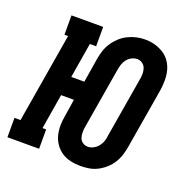

<svg xmlns="http://www.w3.org/2000/svg" viewBox="-129 -639 732 746"><g transform="rotate(20 237.5 -266.0)"><path d="M279 8Q258 8 238 3.5Q218 -1 202 -11.5Q186 -22 174.5 -38Q163 -54 158 -73Q153 -92 153 -113Q153 -134 157 -154L168 -225H115L91 -80H106V0H-25V-80H0L62 -450H47V-530H178V-450H152L128 -305H182L198 -404Q201 -422 206.5 -439.5Q212 -457 222.5 -473Q233 -489 247 -502Q261 -515 278 -523.5Q295 -532 313 -536Q331 -540 349 -540Q370 -540 389.5 -534.5Q409 -529 425.5 -518.5Q442 -508 453 -492Q464 -476 469 -457Q474 -438 474 -417Q474 -396 471 -376L429 -126Q426 -108 420.5 -90.5Q415 -73 405 -57Q395 -41 380.5 -28Q366 -15 349.5 -6.5Q333 2 315 5Q297 8 279 8ZM281 -72Q292 -72 303.5 -78Q315 -84 323 -94Q331 -104 335 -115.5Q339 -127 340 -139L382 -389Q384 -400 384 -412Q384 -424 380 -434.5Q376 -445 366.5 -451.5Q357 -458 346 -458Q334 -458 322.5 -452Q311 -446 303.5 -436Q296 -426 292.5 -414.5Q289 -403 287 -391L245 -141Q243 -130 243 -118Q243 -106 246.5 -95.5Q250 -85 259.5 -78.5Q269 -72 281 -72Z"/></g></svg>

Font: Iosevka Slab Medium Oblique
Style: Regular
Weight: 500
Italic angle: -9°
Monospace: yes
Designer: Belleve Invis
Foundry: Belleve Invis
Version: Version 11.1.1; ttfautohint (v1.8.3)